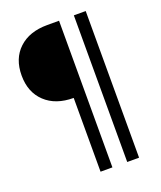

<svg xmlns="http://www.w3.org/2000/svg" viewBox="-150 -770 850 1015"><g transform="rotate(-20 275.0 -262.5)"><path d="M238.3 150V-265Q137.5 -265 78.8 -320.4Q20 -375.8 20 -470Q20 -565 78.8 -620Q137.5 -675 238.3 -675H305V150ZM388.3 150V-675H455V150Z"/></g></svg>

Font: Funnel Sans Light
Style: Regular
Weight: 300
Designer: NORD ID, Kristian Moeller
Foundry: Dicotype
Version: Version 1.000